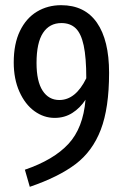

<svg xmlns="http://www.w3.org/2000/svg" viewBox="-20 -699 486 741"><path d="M401 -418Q401 -282 369 -198.5Q337 -115 271.5 -65.5Q206 -16 95 22L76 -44Q187 -82 244 -143.5Q301 -205 310 -314Q289 -282 259 -263Q229 -244 191 -244Q149 -244 113 -270Q77 -296 55 -345Q33 -394 33 -458Q33 -530 57 -579.5Q81 -629 122.5 -654Q164 -679 216 -679Q307 -679 354 -611.5Q401 -544 401 -418ZM313 -397Q313 -477 303 -523.5Q293 -570 272 -590Q251 -610 217 -610Q171 -610 146 -572Q121 -534 121 -456Q121 -385 144.5 -349Q168 -313 209 -313Q272 -313 313 -397Z"/></svg>

Font: Fira Sans Compressed
Style: Regular
Weight: 400
Width: 1
Designer: bBox Type GmbH & Carrois Corporate GbR & Edenspiekermann AG
Foundry: bBox Type GmbH & Carrois Corporate GbR & Edenspiekermann AG
Version: Version 4.301